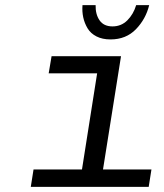

<svg xmlns="http://www.w3.org/2000/svg" viewBox="-20 -729 640 749"><path d="M411.1 -575.2Q379.4 -575.2 356.4 -586.9Q333.5 -598.6 321.5 -618.7Q309.6 -638.7 304.7 -661.4Q299.8 -684.1 301.8 -709H353Q352.1 -673.3 368.4 -649.7Q384.8 -626 418.9 -626Q453.1 -626 476.8 -649.7Q500.5 -673.3 511.2 -709H562Q548.8 -654.8 510.3 -615Q471.7 -575.2 411.1 -575.2ZM100.1 0 110.8 -67.9H299.8L358.9 -442.9H169.9L181.2 -509.8H452.1L381.8 -67.9H570.8L560.1 0Z"/></svg>

Font: Office Code Pro D Italic
Style: Regular
Weight: 400
Italic angle: -9°
Designer: Nathan Rutzky & Paul D. Hunt
Foundry: Adobe Systems Incorporated
Version: Version 1.004;PS 001.004;hotconv 1.0.70;makeotf.lib2.5.58329